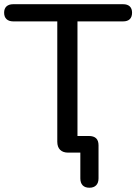

<svg xmlns="http://www.w3.org/2000/svg" viewBox="-27 -725 648 912"><path d="M354.6 122.1V0H297Q271.9 0 258.5 -13.4Q245.1 -26.8 245.1 -51.9V-623.4H35.9Q15.3 -623.4 3.9 -634.2Q-7.4 -645 -7.4 -664.7Q-7.4 -684.3 3.9 -694.7Q15.3 -705 35.9 -705H557.6Q578.3 -705 589.3 -694.7Q600.3 -684.3 600.3 -664.7Q600.3 -644.7 589.5 -634Q578.7 -623.4 557.6 -623.4H341V-38.2L298.2 -79.1H394.7Q417.9 -79.1 429.5 -68.2Q441 -57.3 441 -34.7V122.1Q441 143.7 429.7 155.2Q418.4 166.7 397.8 166.7Q376.5 166.7 365.6 155.2Q354.6 143.7 354.6 122.1Z"/></svg>

Font: SN Pro Thin
Style: Regular
Weight: 200
Designer: Tobias Whetton
Foundry: Supernotes
Version: Version 1.003;Glyphs 3.3 (3324)